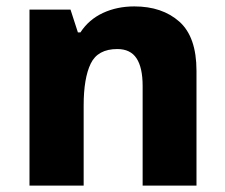

<svg xmlns="http://www.w3.org/2000/svg" viewBox="-20 -672 703 599"><path d="M399 -652Q486 -652 539.5 -604.5Q593 -557 593 -451V-93H425V-404Q425 -461 406 -490Q387 -519 346 -519Q285 -519 263 -473.5Q241 -428 241 -343V-93H72V-642H200L223 -571H231Q257 -611 301 -631.5Q345 -652 399 -652Z"/></svg>

Font: Noto Sans Telugu UI ExtraBold
Style: Regular
Weight: 800
Designer: Jelle Bosma - Monotype Design Team
Foundry: Monotype Imaging Inc.
Version: Version 2.005; ttfautohint (v1.8.4.7-5d5b)